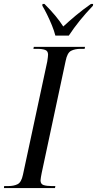

<svg xmlns="http://www.w3.org/2000/svg" viewBox="-45 -951 491 971"><path d="M-25 0 -24 -10H-4Q25 -10 44 -19.5Q63 -29 71 -67L194 -640Q196 -653 197 -661.5Q198 -670 198 -675Q198 -693 183.5 -698.5Q169 -704 142 -704H124L126 -714H385L383 -704H363Q334 -704 314.5 -694Q295 -684 287 -643L166 -77Q164 -66 162 -55.5Q160 -45 160 -39Q160 -20 175.5 -15Q191 -10 217 -10H235L233 0ZM235 -771Q229 -795 217.5 -823Q206 -851 193 -877.5Q180 -904 169 -922L170 -931H180Q211 -900 234 -872.5Q257 -845 275 -817Q302 -842 337 -871.5Q372 -901 415 -931H426L425 -922Q353 -847 303 -771Z"/></svg>

Font: Noto Serif Display Condensed
Style: Italic
Weight: 400
Width: 3
Italic angle: -12°
Designer: Monotype Design Team
Foundry: Monotype Imaging Inc.
Version: Version 2.009